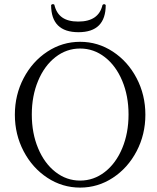

<svg xmlns="http://www.w3.org/2000/svg" viewBox="-20 -874 743 908"><path d="M50.3 -331.5Q50.3 -425.3 91.8 -504.4Q133.3 -583.5 204.1 -629.9Q274.9 -676.3 358.9 -676.3Q442.9 -676.3 513.7 -629.9Q584.5 -583.5 626 -504.4Q667.5 -425.3 667.5 -331.5Q667.5 -237.8 626 -158.7Q584.5 -79.6 513.7 -33.2Q442.9 13.2 358.9 13.2Q274.9 13.2 204.1 -33.2Q133.3 -79.6 91.8 -158.7Q50.3 -237.8 50.3 -331.5ZM358.9 -20Q423.3 -20 475.8 -60.8Q528.3 -101.6 558.1 -173.1Q587.9 -244.6 587.9 -332.5Q587.9 -420.4 558.1 -491.7Q528.3 -563 475.8 -603.8Q423.3 -644.5 358.9 -644.5Q294.4 -644.5 242.2 -603.8Q189.9 -563 160.2 -491.7Q130.4 -420.4 130.4 -332.5Q130.4 -244.1 160.2 -172.9Q189.9 -101.6 242.2 -60.8Q294.4 -20 358.9 -20ZM221.7 -850.6Q227.1 -854.5 229.5 -854.5Q236.3 -854.5 237.3 -850.6Q246.6 -811 274.2 -791.5Q301.8 -772 350.1 -772Q446.8 -772 464.8 -850.6Q469.7 -854.5 472.2 -854.5Q474.6 -854.5 480 -850.6Q480 -721.7 351.1 -721.7Q221.7 -721.7 221.7 -850.6Z"/></svg>

Font: JuniusX Light
Style: Regular
Weight: 300
Designer: Peter S. Baker
Foundry: Briery Creek Software
Version: Version 1.008